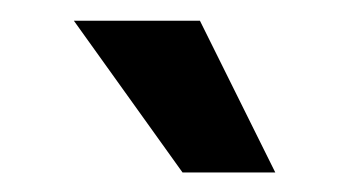

<svg xmlns="http://www.w3.org/2000/svg" viewBox="-20 -766 350 189"><path d="M159.7 -596.2 52.7 -745.6H176.8L251 -596.2Z"/></svg>

Font: Inter 24pt SemiBold
Style: Regular
Weight: 600
Designer: Rasmus Andersson
Foundry: rsms
Version: Version 4.001;git-66647c0bb